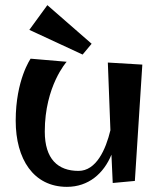

<svg xmlns="http://www.w3.org/2000/svg" viewBox="-20 -702 623 746"><path d="M399 -459 409 -196C391 -121 354 -38 285 -38C205 -38 154 -84 154 -191C154 -368 239 -462 239 -462L99 -474C99 -474 41 -392 41 -233C41 -84 110 24 240 24C324 24 383 -28 413 -101L418 9L504 1L533 -451ZM94 -586 301 -490 336 -532 164 -682Z"/></svg>

Font: Original Surfer
Style: Regular
Weight: 400
Designer: Astigmatic (AOETI)
Foundry: Astigmatic (AOETI)
Version: Version 1.001